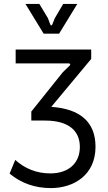

<svg xmlns="http://www.w3.org/2000/svg" viewBox="-20 -953 554 981"><path d="M240 8C356 8 468 -58 468 -203C468 -330 389 -397 242 -407L446 -652V-700H60V-629H331C339 -629 342 -624 335 -617L301 -584L140 -383V-337H210C332 -337 388 -284 388 -202C388 -121 332 -67 237 -67C167 -67 106 -92 58 -136L29 -66C89 -16 160 8 240 8ZM203 -781H282L375 -933H303L260 -860L248 -830C245 -821 239 -821 236 -830L225 -860L181 -933H110Z"/></svg>

Font: Finlandica
Style: Regular
Weight: 400
Designer: Niklas Ekholm, Juho Hiilivirta, Jaakko Suomalainen
Foundry: Helsinki Type Studio
Version: Version 2.000;Glyphs 3.2 (3202)